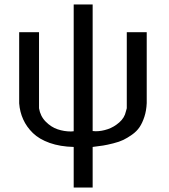

<svg xmlns="http://www.w3.org/2000/svg" viewBox="-20 -647 759 860"><path d="M310.1 -59.1V-627H395V-60.1Q399.9 -59.1 409.2 -59.1Q435.1 -59.1 462.6 -68.4Q490.2 -77.6 514.2 -98.6Q538.1 -119.6 543.9 -147.9L547.9 -162.1V-502.9H637.2V-185.1Q635.7 -151.4 626.7 -123.8Q617.7 -96.2 605 -77.4Q592.3 -58.6 571.5 -43.9Q550.8 -29.3 532.7 -20.5Q514.6 -11.7 487.3 -4.9Q460 2 441.7 4.9Q423.3 7.8 395 11.2V192.9H310.1V11.2Q249.5 9.8 202.6 -6.8Q155.8 -23.4 127.4 -51Q99.1 -78.6 84 -112.1Q68.8 -145.5 65.9 -184.1V-502.9H154.8V-162.1Q160.6 -126.5 184.8 -102.1Q209 -77.6 238 -67.9Q267.1 -58.1 297.9 -58.1Q299.8 -58.1 304 -58.6Q308.1 -59.1 310.1 -59.1Z"/></svg>

Font: Perun
Style: Regular
Weight: 400
Version: Version 1.0000